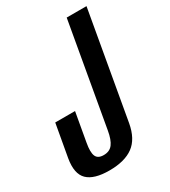

<svg xmlns="http://www.w3.org/2000/svg" viewBox="-184 -759 749 848"><g transform="rotate(-30 190.5 -335.0)"><path d="M121 4.5Q43 4.5 10 -27.8Q-23 -60 -10.5 -133.5L19 -299H120L94 -152Q86 -108 94.5 -87.5Q103 -67 133 -67Q163.5 -67 179.2 -87.8Q195 -108.5 202.5 -152.5L294.5 -675H395.5L300 -133Q287 -60 243.2 -27.8Q199.5 4.5 121 4.5Z"/></g></svg>

Font: Anybody Condensed Medium
Style: Italic
Weight: 500
Width: 3
Italic angle: -10°
Designer: Tyler Finck
Foundry: Etcetera Type Company
Version: Version 1.010; ttfautohint (v1.8.3) -l 8 -r 50 -G 200 -x 14 